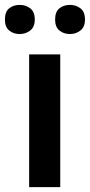

<svg xmlns="http://www.w3.org/2000/svg" viewBox="-41 -764 367 784"><path d="M205 0H78V-542H205ZM-21 -684Q-21 -716 -3.5 -730Q14 -744 39 -744Q64 -744 82.5 -730Q101 -716 101 -684Q101 -654 82.5 -639.5Q64 -625 39 -625Q14 -625 -3.5 -639.5Q-21 -654 -21 -684ZM184 -684Q184 -716 201.5 -730Q219 -744 245 -744Q269 -744 287.5 -730Q306 -716 306 -684Q306 -654 287.5 -639.5Q269 -625 245 -625Q219 -625 201.5 -639.5Q184 -654 184 -684Z"/></svg>

Font: Noto Sans Symbols SemiBold
Style: Regular
Weight: 600
Version: Version 2.002